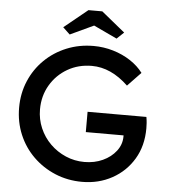

<svg xmlns="http://www.w3.org/2000/svg" viewBox="-59 -944 885 1008"><g transform="rotate(5 383.0 -440.5)"><path d="M411 10Q335 10 269 -17.5Q203 -45 153 -94Q103 -143 75.5 -208.5Q48 -274 48 -350Q48 -425 75.5 -490Q103 -555 152.5 -603.5Q202 -652 268 -679Q334 -706 410 -706Q463 -706 513.5 -691Q564 -676 605 -649Q646 -622 672 -587L602 -514Q511 -601 410 -601Q339 -601 282 -568Q225 -535 191.5 -478Q158 -421 158 -350Q158 -298 178 -251.5Q198 -205 233.5 -170Q269 -135 315.5 -115Q362 -95 414 -95Q467 -95 510.5 -115Q554 -135 580.5 -169.5Q607 -204 607 -246V-252H408V-359H718Q721 -342 722 -327.5Q723 -313 723 -299Q723 -207 681.5 -137.5Q640 -68 569 -29Q498 10 411 10ZM279 -755 242 -790 366 -891H439L563 -790L526 -755L403 -813Z"/></g></svg>

Font: Lexend Deca
Style: Regular
Weight: 400
Designer: Bonnie Shaver-Troup, Thomas Jockin
Foundry: Lexend
Version: Version 1.008; ttfautohint (v1.8.4.7-5d5b)